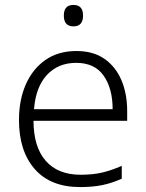

<svg xmlns="http://www.w3.org/2000/svg" viewBox="-20 -749 592 779"><path d="M290 -542Q358 -542 403.5 -510.5Q449 -479 472.5 -424Q496 -369 496 -298V-259H116Q116 -153 165.5 -96.5Q215 -40 307 -40Q356 -40 393 -48.5Q430 -57 474 -76V-24Q434 -6 395 2Q356 10 305 10Q185 10 121 -63Q57 -136 57 -262Q57 -343 84.5 -406Q112 -469 164 -505.5Q216 -542 290 -542ZM289 -494Q216 -494 170.5 -445Q125 -396 118 -306H437Q437 -390 400.5 -442Q364 -494 289 -494ZM278 -729Q317 -729 317 -686Q317 -642 278 -642Q239 -642 239 -686Q239 -729 278 -729Z"/></svg>

Font: Noto Traditional Nushu Light
Style: Regular
Weight: 300
Designer: LIU Zhao
Foundry: LiuZhao Studio
Version: Version 2.003; ttfautohint (v1.8.4.7-5d5b)